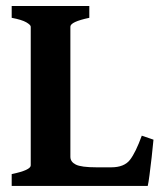

<svg xmlns="http://www.w3.org/2000/svg" viewBox="-20 -614 537 634"><path d="M486.8 -152.8Q484.4 -126 480.7 -93.8Q477.1 -61.5 473.6 -35.4Q470.2 -9.3 467.8 0H18.6V-39.1Q81.5 -52.2 81.5 -67.9V-525.9Q81.5 -531.7 66.9 -540.3Q52.2 -548.8 18.6 -555.2V-594.2H274.9V-555.2Q212.4 -542 212.4 -525.9V-96.2Q212.4 -79.6 230.2 -70.6Q248 -61.5 298.8 -61.5H347.2Q390.1 -61.5 409.2 -86.2Q428.2 -110.8 448.2 -166Z"/></svg>

Font: Namdhinggo ExtraBold
Style: Regular
Weight: 800
Designer: Victor Gaultney
Foundry: SIL International
Version: Version 3.001